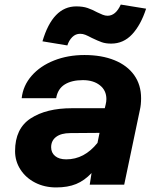

<svg xmlns="http://www.w3.org/2000/svg" viewBox="-20 -809 690 841"><path d="M381 -51Q350 -18 313.5 -3Q277 12 226 12Q175 12 134 -9Q93 -30 69.5 -66.5Q46 -103 46 -147Q46 -246 114.5 -290.5Q183 -335 295 -335H439L443 -352Q446 -364 446 -375Q446 -413 417.5 -435.5Q389 -458 343 -458Q294 -458 263.5 -439Q233 -420 226 -379H75Q81 -434 118.5 -477Q156 -520 216.5 -544Q277 -568 350 -568Q426 -568 482 -545Q538 -522 568 -479.5Q598 -437 598 -379Q598 -350 593 -329L524 0H373ZM270 -111Q310 -111 344 -129Q378 -147 407 -183L416 -227L288 -226Q248 -226 226 -209.5Q204 -193 204 -164Q204 -140 221.5 -125.5Q239 -111 270 -111ZM314 -781Q343 -781 363.5 -774Q384 -767 406 -755Q418 -749 429.5 -744.5Q441 -740 451 -740Q487 -740 509 -789L620 -771Q597 -700 559 -659Q521 -618 467 -618Q443 -618 426 -624Q409 -630 382 -643Q365 -652 354 -656.5Q343 -661 331 -661Q311 -661 296.5 -646.5Q282 -632 275 -610L166 -628Q211 -781 314 -781Z"/></svg>

Font: Azeret Mono
Style: Bold Italic
Weight: 700
Italic angle: -12°
Designer: Martin Vácha
Foundry: Displaay
Version: Version 1.000; Glyphs 3.0.3, build 3074